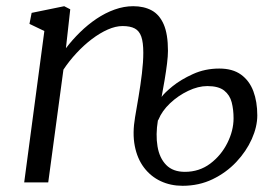

<svg xmlns="http://www.w3.org/2000/svg" viewBox="-20 -588 892 619"><path d="M192.5 -432.5Q213 -459.5 238 -484Q263 -508.5 291.2 -527.5Q319.5 -546.5 349.5 -557.2Q379.5 -568 409.5 -568Q444 -568 469 -554.5Q494 -541 507.8 -509.5Q521.5 -478 521.5 -424Q521.5 -407.5 518.5 -383Q515.5 -358.5 510.8 -330.5Q506 -302.5 501 -275.5Q509.5 -288 536.2 -309.8Q563 -331.5 602 -349.2Q641 -367 687 -367Q730 -367 757 -347.5Q784 -328 796.8 -294Q809.5 -260 809.5 -216Q809.5 -179.5 791.8 -139.8Q774 -100 741.8 -65.8Q709.5 -31.5 665.5 -10.2Q621.5 11 568.5 11Q530 11 498 -4Q466 -19 444.2 -47.8Q422.5 -76.5 414.5 -117.5Q406.5 -158.5 415.5 -210.5Q420.5 -240 426.8 -276.8Q433 -313.5 437.5 -350.8Q442 -388 442 -418Q442 -451.5 435.5 -470Q429 -488.5 414.5 -496.2Q400 -504 375 -504Q353 -504 327.5 -492.8Q302 -481.5 276.2 -462Q250.5 -442.5 226.8 -417Q203 -391.5 184.5 -363.5L135.5 0H58L123 -488L75 -511L82 -546.5L187 -568L206.5 -558ZM489 -199.5Q481.5 -154 487.8 -116.2Q494 -78.5 515.8 -56.2Q537.5 -34 576 -34Q622.5 -34 657.8 -60.5Q693 -87 713 -127Q733 -167 733 -206.5Q733 -234.5 727 -258Q721 -281.5 702.8 -296Q684.5 -310.5 648.5 -310.5Q619 -310.5 586.5 -295Q554 -279.5 528 -254.8Q502 -230 491 -202.5Z"/></svg>

Font: Merriweather 7pt Light
Style: Italic
Weight: 300
Italic angle: -7.8°
Designer: Eben Sorkin
Foundry: Eben Sorkin
Version: Version 2.200;gftools[0.9.31]